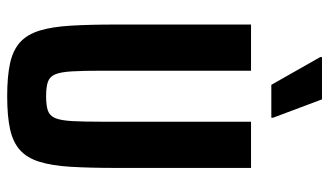

<svg xmlns="http://www.w3.org/2000/svg" viewBox="-216 -716 939 548"><g transform="rotate(90 254.0 -441.5)"><path d="M254.1 8Q197 8 159.7 -0.3Q122.5 -8.6 100.1 -28.8Q77.8 -49.1 66.8 -84.6Q55.9 -120.1 52.7 -174.2Q49.5 -228.3 49.5 -304.5V-688H181.3V-262.7Q181.3 -209.1 183.2 -176.9Q185 -144.8 191.7 -129Q198.4 -113.2 213.3 -108.1Q228.1 -103.1 254.1 -103.1Q280.2 -103.1 295 -108.1Q309.9 -113.2 316.5 -129Q323.2 -144.8 325.1 -176.9Q326.9 -209.1 326.9 -262.7V-688H458.8V-304.5Q458.8 -228.3 455.6 -174.2Q452.4 -120.1 441.4 -84.6Q430.5 -49.1 408.1 -28.8Q385.8 -8.6 348.5 -0.3Q311.3 8 254.1 8ZM221.6 -745.9 142.4 -885.5V-890.5H263.1L315.5 -750.9V-745.9Z"/></g></svg>

Font: Saira Thin Condensed
Style: Regular
Weight: 100
Width: 3
Version: Version 1.101